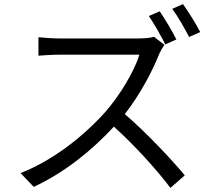

<svg xmlns="http://www.w3.org/2000/svg" viewBox="-20 -869 1040 934"><path d="M757 -814 704 -791C731 -752 764 -693 784 -653L838 -677C819 -716 782 -777 757 -814ZM870 -849 818 -826C845 -789 878 -732 900 -689L954 -713C935 -750 897 -812 870 -849ZM780 -651 729 -690C713 -685 687 -682 654 -682C617 -682 308 -682 268 -682C238 -682 181 -686 167 -688V-598C178 -599 233 -603 268 -603C303 -603 622 -603 658 -603C633 -520 560 -401 492 -324C389 -209 241 -90 80 -27L144 40C292 -28 427 -137 534 -253C636 -161 742 -44 809 45L879 -16C814 -94 692 -224 587 -314C658 -404 721 -521 755 -608C761 -621 774 -643 780 -651Z"/></svg>

Font: Noto Sans HK
Style: Regular
Weight: 400
Designer: Ryoko NISHIZUKA 西塚涼子 (kana, bopomofo & ideographs); Paul D. Hunt (Latin, Greek & Cyrillic); Sandoll Communications 산돌커뮤니
Foundry: Adobe
Version: Version 2.004;hotconv 1.0.118;makeotfexe 2.5.65603